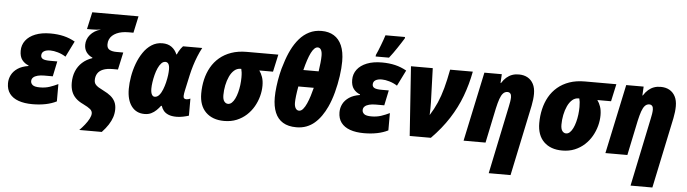

<svg xmlns="http://www.w3.org/2000/svg" viewBox="-56 -1034 5460 1527"><g transform="rotate(5 2674.0 -270.5)"><path d="M216.8 9.8Q151.9 9.8 105.2 -6.8Q58.6 -23.4 33.7 -56.6Q8.8 -89.8 8.8 -139.2Q8.8 -174.8 24.7 -205.8Q40.5 -236.8 73.7 -259.3Q106.9 -281.7 159.2 -290V-294.4Q127 -306.6 106.9 -333Q86.9 -359.4 86.9 -405.3Q86.9 -451.7 113.8 -487.3Q140.6 -522.9 190.9 -543Q241.2 -563 311 -563Q369.6 -563 417.5 -551.5Q465.3 -540 508.3 -515.6L445.8 -389.6Q417 -408.2 383.1 -418.2Q349.1 -428.2 322.3 -428.2Q289.6 -428.2 271.2 -416.7Q252.9 -405.3 252.9 -382.3Q252.9 -363.8 269.5 -355Q286.1 -346.2 327.1 -346.2H384.3L358.9 -225.1H290.5Q260.7 -225.1 238.3 -219.2Q215.8 -213.4 203.4 -201.7Q190.9 -189.9 190.9 -171.9Q190.9 -153.8 206.5 -141.1Q222.2 -128.4 264.6 -128.4Q306.6 -128.4 341.3 -139.9Q376 -151.4 408.7 -167.5V-29.3Q370.1 -9.8 321.8 0Q273.4 9.8 216.8 9.8Z M606 181.6Q627.9 159.7 647.9 134.5Q668 109.4 680.7 85Q693.4 60.5 693.4 42Q693.4 22.9 676.8 8.5Q660.2 -5.9 618.2 -26.4Q581.5 -43.5 558.6 -66.2Q535.6 -88.9 524.7 -118.7Q513.7 -148.4 513.7 -186.5Q513.7 -238.3 530.8 -279.8Q547.9 -321.3 580.6 -351.1Q613.3 -380.9 659.7 -396.5L660.2 -400.4Q630.4 -413.1 612.1 -437.7Q593.8 -462.4 593.8 -497.6Q593.8 -519 601.3 -539.6Q608.9 -560.1 623.8 -577.9Q638.7 -595.7 660.2 -608.9Q681.6 -622.1 709.5 -628.9Q688.5 -626 669.7 -624.8Q650.9 -623.5 632.3 -623.5H597.2L627.4 -759.8H996.6L967.8 -626.5H928.2Q900.9 -626.5 877 -622.1Q853 -617.7 833.5 -608.6Q814 -599.6 799.6 -586.4Q785.2 -573.2 777.6 -555.7Q770 -538.1 770 -516.6Q770 -485.4 791 -473.9Q812 -462.4 846.7 -462.4H900.9L870.6 -324.2H830.1Q781.7 -324.2 752 -312Q722.2 -299.8 708.3 -277.3Q694.3 -254.9 694.3 -224.6Q694.3 -205.1 703.4 -192.4Q712.4 -179.7 729.7 -169.2Q747.1 -158.7 772.5 -146Q804.7 -130.4 827.9 -111.6Q851.1 -92.8 863.8 -67.6Q876.5 -42.5 876.5 -7.3Q876.5 24.9 866.5 55.9Q856.4 86.9 836.4 117.9Q816.4 148.9 785.6 181.6Z M1111.3 9.8Q1044.9 9.8 1007.3 -40.3Q969.7 -90.3 969.7 -178.7Q969.7 -225.1 978.8 -277.6Q987.8 -330.1 1006.3 -380.4Q1024.9 -430.7 1053 -472.2Q1081.1 -513.7 1119.1 -538.3Q1157.2 -563 1205.1 -563Q1249 -563 1278.3 -542Q1307.6 -521 1322.8 -484.4H1326.2Q1331.5 -497.1 1338.6 -509.8Q1345.7 -522.5 1353.8 -533.7Q1361.8 -544.9 1370.1 -553.2H1523.4Q1505.9 -521 1490.5 -483.2Q1475.1 -445.3 1463.1 -406Q1451.2 -366.7 1442.9 -329.1L1415.5 -203.6Q1413.1 -192.4 1411.1 -180.2Q1409.2 -168 1409.2 -160.2Q1409.2 -146 1415.8 -140.9Q1422.4 -135.7 1433.1 -135.7Q1439.5 -135.7 1448.2 -137.9Q1457 -140.1 1464.8 -144V-7.8Q1446.8 -1.5 1418.9 4.2Q1391.1 9.8 1367.7 9.8Q1327.1 9.8 1301.8 -1Q1276.4 -11.7 1262.7 -29.3Q1249 -46.9 1243.2 -66.4H1237.3Q1223.1 -47.4 1205.1 -29.8Q1187 -12.2 1164.3 -1.2Q1141.6 9.8 1111.3 9.8ZM1180.2 -133.8Q1200.7 -133.8 1216.3 -152.1Q1231.9 -170.4 1242.9 -198.5Q1253.9 -226.6 1260.7 -254.9Q1269 -290.5 1272 -315.4Q1274.9 -340.3 1274.9 -359.4Q1274.9 -389.6 1266.1 -403.6Q1257.3 -417.5 1241.7 -417.5Q1223.6 -417.5 1209 -401.9Q1194.3 -386.2 1183.1 -361.1Q1171.9 -335.9 1164.3 -306.2Q1156.7 -276.4 1152.6 -247.6Q1148.4 -218.8 1148.4 -196.8Q1148.4 -165.5 1157 -149.7Q1165.5 -133.8 1180.2 -133.8Z M1747.1 9.8Q1654.3 9.8 1600.6 -42.7Q1546.9 -95.2 1546.9 -192.4Q1546.9 -250 1559.3 -303.7Q1571.8 -357.4 1597.4 -402.8Q1623 -448.2 1662.8 -481.9Q1702.6 -515.6 1756.6 -534.4Q1810.5 -553.2 1879.4 -553.2H2130.9L2100.6 -414.6H1991.2Q2006.8 -393.6 2016.8 -364.7Q2026.9 -335.9 2026.9 -296.4Q2026.9 -254.4 2015.4 -211.2Q2003.9 -168 1981.2 -128.4Q1958.5 -88.9 1924.8 -57.9Q1891.1 -26.9 1846.7 -8.5Q1802.2 9.8 1747.1 9.8ZM1766.1 -128.4Q1782.7 -128.4 1796.4 -141.4Q1810.1 -154.3 1820.8 -176.3Q1831.5 -198.2 1839.1 -226.6Q1846.7 -254.9 1850.6 -285.9Q1854.5 -316.9 1854.5 -347.2Q1854.5 -371.1 1852.5 -387.2Q1850.6 -403.3 1847.2 -414.6H1840.8Q1813 -414.6 1791 -395.3Q1769 -376 1754.2 -343.8Q1739.3 -311.5 1731.4 -272.7Q1723.6 -233.9 1723.6 -195.3Q1723.6 -160.2 1736.1 -144.3Q1748.5 -128.4 1766.1 -128.4Z M2323.2 9.8Q2258.3 9.8 2216.1 -15.9Q2173.8 -41.5 2153.1 -91.1Q2132.3 -140.6 2132.3 -211.4Q2132.3 -251 2138.2 -299.3Q2144 -347.7 2154.5 -396.7Q2165 -445.8 2179.2 -486.3Q2196.8 -545.4 2222.2 -596.9Q2247.6 -648.4 2281.5 -687.7Q2315.4 -727.1 2359.4 -749Q2403.3 -771 2457.5 -771Q2515.6 -771 2556.6 -745.8Q2597.7 -720.7 2619.6 -670.2Q2641.6 -619.6 2641.6 -543.5Q2641.6 -490.7 2632.3 -425.3Q2623 -359.9 2605.7 -294.7Q2588.4 -229.5 2563.5 -175.8Q2544.9 -135.7 2521.2 -101.8Q2497.6 -67.9 2468.5 -42.7Q2439.5 -17.6 2403.3 -3.9Q2367.2 9.8 2323.2 9.8ZM2333.5 -123.5Q2350.6 -123.5 2365.5 -141.1Q2380.4 -158.7 2393.1 -187.3Q2405.8 -215.8 2416.3 -249.5Q2426.8 -283.2 2434.6 -314.9H2311.5Q2303.7 -272 2299.8 -238.5Q2295.9 -205.1 2295.9 -184.6Q2295.9 -155.8 2306.2 -139.6Q2316.4 -123.5 2333.5 -123.5ZM2339.8 -448.7H2461.9Q2467.3 -486.3 2470.7 -517.8Q2474.1 -549.3 2474.1 -574.2Q2474.1 -606 2464.6 -621.8Q2455.1 -637.7 2438.5 -637.7Q2424.8 -637.7 2411.9 -625.2Q2398.9 -612.8 2386.7 -588.6Q2374.5 -564.5 2362.8 -529.3Q2351.1 -494.1 2339.8 -448.7Z M2863.3 9.8Q2798.3 9.8 2751.7 -6.8Q2705.1 -23.4 2680.2 -56.6Q2655.3 -89.8 2655.3 -139.2Q2655.3 -174.8 2671.1 -205.8Q2687 -236.8 2720.2 -259.3Q2753.4 -281.7 2805.7 -290V-294.4Q2773.4 -306.6 2753.4 -333Q2733.4 -359.4 2733.4 -405.3Q2733.4 -451.7 2760.3 -487.3Q2787.1 -522.9 2837.4 -543Q2887.7 -563 2957.5 -563Q3016.1 -563 3064 -551.5Q3111.8 -540 3154.8 -515.6L3092.3 -389.6Q3063.5 -408.2 3029.5 -418.2Q2995.6 -428.2 2968.8 -428.2Q2936 -428.2 2917.7 -416.7Q2899.4 -405.3 2899.4 -382.3Q2899.4 -363.8 2916 -355Q2932.6 -346.2 2973.6 -346.2H3030.8L3005.4 -225.1H2937Q2907.2 -225.1 2884.8 -219.2Q2862.3 -213.4 2849.9 -201.7Q2837.4 -189.9 2837.4 -171.9Q2837.4 -153.8 2853 -141.1Q2868.7 -128.4 2911.1 -128.4Q2953.1 -128.4 2987.8 -139.9Q3022.5 -151.4 3055.2 -167.5V-29.3Q3016.6 -9.8 2968.3 0Q2919.9 9.8 2863.3 9.8ZM2902.8 -606 2904.3 -619.1Q2911.1 -632.8 2919.7 -654.1Q2928.2 -675.3 2937.5 -699.2Q2946.8 -723.1 2954.3 -744.6Q2961.9 -766.1 2966.3 -780.8H3122.6L3121.6 -769.5Q3109.9 -751 3096.7 -730.2Q3083.5 -709.5 3069.3 -688.5Q3055.2 -667.5 3040.3 -646.5Q3025.4 -625.5 3009.8 -606Z M3228 0 3189.9 -553.2H3363.8L3373 -281.7Q3373.5 -255.9 3373.3 -230.2Q3373 -204.6 3371.6 -179.2Q3404.3 -230.5 3427.7 -284.4Q3451.2 -338.4 3469 -403.8Q3486.8 -469.2 3502.4 -553.2H3683.6Q3664.1 -449.7 3628.7 -355.2Q3593.3 -260.7 3536.6 -172.6Q3480 -84.5 3397 0Z M3879.9 240.2 3993.7 -305.2Q3997.6 -322.3 4000.7 -342.3Q4003.9 -362.3 4003.9 -377.4Q4003.9 -396.5 3995.6 -406.2Q3987.3 -416 3972.7 -416Q3952.1 -416 3937.7 -400.6Q3923.3 -385.3 3912.6 -354.7Q3901.9 -324.2 3891.6 -277.8L3833.5 0H3658.2L3775.9 -553.2H3915L3911.1 -482.4H3914.6Q3931.6 -509.8 3952.1 -527.6Q3972.7 -545.4 3996.8 -554.2Q4021 -563 4050.3 -563Q4091.3 -563 4120.8 -546.4Q4150.4 -529.8 4167 -498Q4183.6 -466.3 4183.6 -419.4Q4183.6 -398.4 4180.9 -374.3Q4178.2 -350.1 4172.9 -323.7L4054.2 240.2Z M4445.8 9.8Q4353 9.8 4299.3 -42.7Q4245.6 -95.2 4245.6 -192.4Q4245.6 -250 4258.1 -303.7Q4270.5 -357.4 4296.1 -402.8Q4321.8 -448.2 4361.6 -481.9Q4401.4 -515.6 4455.3 -534.4Q4509.3 -553.2 4578.1 -553.2H4829.6L4799.3 -414.6H4689.9Q4705.6 -393.6 4715.6 -364.7Q4725.6 -335.9 4725.6 -296.4Q4725.6 -254.4 4714.1 -211.2Q4702.6 -168 4679.9 -128.4Q4657.2 -88.9 4623.5 -57.9Q4589.8 -26.9 4545.4 -8.5Q4501 9.8 4445.8 9.8ZM4464.8 -128.4Q4481.4 -128.4 4495.1 -141.4Q4508.8 -154.3 4519.5 -176.3Q4530.3 -198.2 4537.8 -226.6Q4545.4 -254.9 4549.3 -285.9Q4553.2 -316.9 4553.2 -347.2Q4553.2 -371.1 4551.3 -387.2Q4549.3 -403.3 4545.9 -414.6H4539.6Q4511.7 -414.6 4489.7 -395.3Q4467.8 -376 4452.9 -343.8Q4438 -311.5 4430.2 -272.7Q4422.4 -233.9 4422.4 -195.3Q4422.4 -160.2 4434.8 -144.3Q4447.3 -128.4 4464.8 -128.4Z M5012.2 240.2 5126 -305.2Q5129.9 -322.3 5133.1 -342.3Q5136.2 -362.3 5136.2 -377.4Q5136.2 -396.5 5127.9 -406.2Q5119.6 -416 5105 -416Q5084.5 -416 5070.1 -400.6Q5055.7 -385.3 5044.9 -354.7Q5034.2 -324.2 5023.9 -277.8L4965.8 0H4790.5L4908.2 -553.2H5047.4L5043.5 -482.4H5046.9Q5064 -509.8 5084.5 -527.6Q5105 -545.4 5129.2 -554.2Q5153.3 -563 5182.6 -563Q5223.6 -563 5253.2 -546.4Q5282.7 -529.8 5299.3 -498Q5315.9 -466.3 5315.9 -419.4Q5315.9 -398.4 5313.2 -374.3Q5310.5 -350.1 5305.2 -323.7L5186.5 240.2Z"/></g></svg>

Font: Open Sans SemiCondensed ExtraBold
Style: Italic
Weight: 800
Width: 4
Italic angle: -12°
Designer: Monotype Design Team
Foundry: Monotype Imaging Inc.
Version: Version 3.003